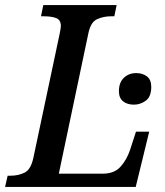

<svg xmlns="http://www.w3.org/2000/svg" viewBox="-40 -734 648 754"><path d="M-20 0 -10 -44H2Q32 -44 56.5 -56Q81 -68 91 -114L194 -600Q196 -610 197.5 -618.5Q199 -627 199 -632Q199 -656 180.5 -663Q162 -670 133 -670H121L130 -714H418L409 -670H396Q366 -670 341 -658.5Q316 -647 307 -603L191 -52H364Q409 -52 433.5 -79.5Q458 -107 471 -146L494 -217H546L493 0ZM486 -323Q460 -323 443.5 -336Q427 -349 427 -376Q427 -410 446.5 -428.5Q466 -447 495 -447Q520 -447 537 -434Q554 -421 554 -393Q554 -354 532.5 -338.5Q511 -323 486 -323Z"/></svg>

Font: Noto Serif SemiCondensed Medium
Style: Italic
Weight: 500
Width: 4
Italic angle: -12°
Designer: Monotype Design Team
Foundry: Monotype Imaging Inc.
Version: Version 2.013